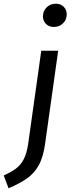

<svg xmlns="http://www.w3.org/2000/svg" viewBox="-91 -800 390 1033"><path d="M-45 213 -71 144Q-35 128 -8.5 109.5Q18 91 35.5 59Q53 27 61 -29L131 -527H222L152 -29Q142 45 117.5 89Q93 133 53.5 160.5Q14 188 -45 213ZM199 -655Q172 -655 156 -671.5Q140 -688 140 -712Q140 -741 160 -760.5Q180 -780 209 -780Q236 -780 252 -763.5Q268 -747 268 -723Q268 -694 248 -674.5Q228 -655 199 -655Z"/></svg>

Font: Fira Sans Variable
Style: Italic
Weight: 397
Italic angle: -8°
Designer: Carrois Corporate & Edenspiekermann AG
Foundry: Carrois Corporate GbR & Edenspiekermann AG
Version: Version 4.202